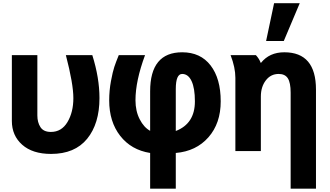

<svg xmlns="http://www.w3.org/2000/svg" viewBox="-20 -926 2021 1177"><path d="M52.7 -184.6V-587.9H209V-217.8Q209 -175.8 228 -146.5Q247.1 -117.2 292 -117.2Q357.4 -117.2 393.6 -177.7Q429.7 -238.3 429.7 -324.2Q429.7 -412.1 383.8 -587.9H545.9Q589.8 -448.2 589.8 -325.2Q589.8 -168 514.2 -75.2Q438.5 17.6 293 17.6Q179.7 17.6 116.2 -38.6Q52.7 -94.7 52.7 -184.6Z M649.4 -310.5Q649.4 -371.1 660.2 -428.7Q670.9 -486.3 680.7 -515.6Q690.4 -544.9 708 -587.9H869.1Q810.5 -429.7 810.5 -311.5Q810.5 -245.1 836.4 -194.8Q862.3 -144.5 900.4 -124V-366.2Q900.4 -605.5 1096.7 -605.5Q1209 -605.5 1271 -524.9Q1333 -444.3 1333 -304.7Q1333 -169.9 1257.8 -84.5Q1182.6 1 1057.6 11.7V230.5H900.4V11.7Q784.2 -6.8 716.8 -93.3Q649.4 -179.7 649.4 -310.5ZM1057.6 -123Q1174.8 -168 1174.8 -304.7Q1174.8 -385.7 1154.3 -429.2Q1133.8 -472.7 1096.7 -472.7Q1057.6 -472.7 1057.6 -379.9Z M1393.6 -587.9H1548.8Q1569.3 -565.4 1578.1 -541H1580.1Q1631.8 -605.5 1722.7 -605.5Q1917 -605.5 1917 -377V230.5H1761.7V-358.4Q1761.7 -418.9 1744.6 -445.8Q1727.5 -472.7 1688.5 -472.7Q1639.6 -472.7 1609.4 -433.1Q1579.1 -393.6 1579.1 -334V0H1422.9V-449.2Q1422.9 -511.7 1393.6 -587.9ZM1611.3 -674.8 1660.2 -906.2H1817.4L1719.7 -674.8Z"/></svg>

Font: Gothic A1 Black
Style: Regular
Weight: 900
Version: Version 2.50